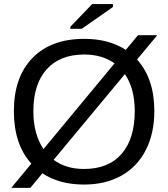

<svg xmlns="http://www.w3.org/2000/svg" viewBox="-20 -887 818 933"><path d="M730 -347.2C730 -452.3 702 -535.8 646 -597.7L744.1 -715.8H650.4L591.3 -644.5C536.9 -680.3 469.6 -698.2 389.2 -698.2C281.7 -698.2 197.9 -667.2 137.7 -605.2C77.5 -543.2 47.4 -457.2 47.4 -347.2C47.4 -239.4 75.7 -154.3 132.3 -91.8L34.7 25.9H127.4L186 -44.9C240.7 -8.5 308.1 9.8 388.2 9.8C458.2 9.8 518.9 -4.7 570.3 -33.7C621.7 -62.7 661.2 -104.2 688.7 -158.2C716.2 -212.2 730 -275.2 730 -347.2ZM634.8 -347.2C634.8 -257.6 613.5 -188.4 571 -139.4C528.6 -90.4 467.6 -65.9 388.2 -65.9C329.6 -65.9 280.4 -80.7 240.7 -110.4L586.9 -526.9C618.8 -480 634.8 -420.1 634.8 -347.2ZM142.1 -347.2C142.1 -434.1 163.6 -501.6 206.5 -549.8C249.5 -598 310.4 -622.1 389.2 -622.1C447.1 -622.1 496.3 -607.7 536.6 -579.1L191.4 -162.6C158.5 -211.1 142.1 -272.6 142.1 -347.2ZM321.8 -747.1H377.4L528.8 -853V-867.2H427.7L321.8 -756.8Z"/></svg>

Font: Arimo
Style: Regular
Weight: 400
Designer: Steve Matteson
Foundry: Monotype Imaging Inc.
Version: Version 1.32